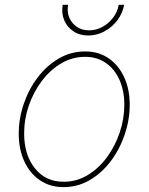

<svg xmlns="http://www.w3.org/2000/svg" viewBox="-20 -768 619 800"><path d="M244.6 11.7Q188.5 11.7 146.5 -16.8Q104.5 -45.4 81.3 -95.7Q58.1 -146 58.1 -210.9Q58.1 -273.4 78.6 -334.2Q99.1 -395 136.5 -444.6Q173.8 -494.1 224.4 -523.9Q274.9 -553.7 335 -553.7Q391.1 -553.7 432.6 -525.1Q474.1 -496.6 497.3 -446.5Q520.5 -396.5 520.5 -331.5Q520.5 -269.5 500 -208.5Q479.5 -147.5 442.4 -97.7Q405.3 -47.9 354.7 -18.1Q304.2 11.7 244.6 11.7ZM245.1 -10.7Q300.3 -10.7 346.4 -39.1Q392.6 -67.4 426.5 -114Q460.4 -160.6 479.2 -217.3Q498 -273.9 498 -330.6Q498 -389.6 478 -434.8Q458 -480 421.1 -505.6Q384.3 -531.2 334.5 -531.2Q281.7 -531.2 235.8 -504.4Q189.9 -477.5 155 -431.6Q120.1 -385.7 100.3 -328.9Q80.6 -272 80.6 -211.9Q80.6 -123 125.2 -66.9Q169.9 -10.7 245.1 -10.7ZM347.7 -620.1Q312 -620.1 285.9 -637.5Q259.8 -654.8 247.6 -683.8Q235.4 -712.9 241.2 -748H263.7Q256.3 -703.6 282.2 -672.6Q308.1 -641.6 351.6 -641.6Q380.9 -641.6 407 -656Q433.1 -670.4 451.4 -694.6Q469.7 -718.8 474.6 -748H497.1Q491.2 -712.9 469.2 -683.8Q447.3 -654.8 415.5 -637.5Q383.8 -620.1 347.7 -620.1Z"/></svg>

Font: Inter Thin
Style: Italic
Weight: 250
Italic angle: -9.3988°
Designer: Rasmus Andersson
Foundry: rsms
Version: Version 4.001;git-66647c0bb